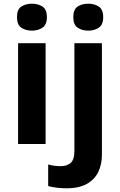

<svg xmlns="http://www.w3.org/2000/svg" viewBox="-20 -780 650 1040"><path d="M153 -760Q186 -760 210 -744.5Q234 -729 234 -687Q234 -646 210 -630Q186 -614 153 -614Q119 -614 95.5 -630Q72 -646 72 -687Q72 -729 95.5 -744.5Q119 -760 153 -760ZM227 -546V0H78V-546ZM377 -687Q377 -729 400.5 -744.5Q424 -760 458 -760Q491 -760 515 -744.5Q539 -729 539 -687Q539 -646 515 -630Q491 -614 458 -614Q424 -614 400.5 -630Q377 -646 377 -687ZM339 240Q313 240 286 236.5Q259 233 241 228V111Q259 116 275 118Q291 120 311 120Q341 120 362 103Q383 86 383 37V-546H532V59Q532 109 513 150Q494 191 451.5 215.5Q409 240 339 240Z"/></svg>

Font: BC Sans
Style: Bold
Weight: 700
Designer: Monotype Design Team
Province of B.C.
Foundry: Monotype Imaging Inc.
Version: Version 2.000;GOOG;noto-source:20170915:90ef993387c0